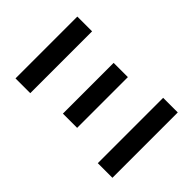

<svg xmlns="http://www.w3.org/2000/svg" viewBox="-195 -867 1006 1006"><g transform="rotate(-45 308.0 -363.5)"><path d="M66.1 0V-108.3H550.4V0ZM120.4 -315.7V-421.2H496.4V-315.7ZM75.3 -617.9V-727.3H533.4V-617.9Z"/></g></svg>

Font: InterMG SemiBold
Style: Regular
Weight: 600
Designer: Rasmus Andersson
Foundry: rsms
Version: Version 3.019;December 26, 2023;FontCreator 15.0.0.2955 64-b